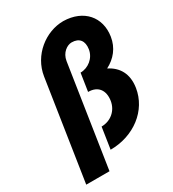

<svg xmlns="http://www.w3.org/2000/svg" viewBox="-234 -1003 1143 1265"><g transform="rotate(-30 337.0 -370.5)"><path d="M296.7 15C474.7 15 620.8 -97 645 -255C660.5 -356 618.7 -423 544.4 -460C610.6 -494 658.3 -551 670.4 -630C691.5 -768 603.4 -872 449.9 -875C315.9 -875 181.1 -772 158.2 -622L42.5 134H219.5L337.3 -636C346.3 -695 393.1 -726 427.1 -726C485.1 -726 512.6 -690 503.4 -630C493.8 -567 437.2 -524 379.2 -524L358.5 -389C434.5 -389 469.7 -338 458.4 -264C447.7 -194 390.5 -147 321.5 -147Z"/></g></svg>

Font: Sztylet
Style: BdObl
Weight: 700
Foundry: Cannot Into Space Fonts, PlusOne Fonts
Version: Version 0.12